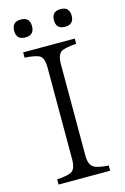

<svg xmlns="http://www.w3.org/2000/svg" viewBox="-131 -939 641 988"><g transform="rotate(-15 189.5 -444.5)"><path d="M53.2 -713.9H328.1V-686Q264.6 -681.6 245.1 -668Q225.1 -650.9 225.1 -606.9V-116.7Q225.1 -69.8 249 -54.7Q269.5 -41 328.1 -37.6V-9.8H53.2V-37.6Q117.2 -41 136.2 -56.6Q154.3 -73.2 154.3 -116.7V-606.9Q154.3 -654.8 134.3 -668.9Q117.7 -681.2 53.2 -686ZM84.5 -880.4Q132.3 -880.4 132.3 -833.5Q132.3 -785.2 85.4 -785.2Q37.1 -785.2 37.1 -832Q37.1 -880.4 84.5 -880.4ZM295.9 -879.4Q343.3 -879.4 343.3 -832Q343.3 -785.2 295.9 -785.2Q249 -785.2 249 -832Q249 -879.4 295.9 -879.4Z"/></g></svg>

Font: I.Ming
Style: Regular
Weight: 400
Designer: Ichiten Fonts Project
Version: Version 6.11; Dec 27, 2019